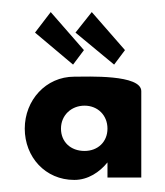

<svg xmlns="http://www.w3.org/2000/svg" viewBox="-20 -294 273 318"><path d="M81 -81C81 -103 98 -119 120 -119C142 -119 158 -103 158 -81C158 -59 142 -44 120 -44C97 -44 81 -59 81 -81ZM214 -143C214 -171 125 -167 103 -167C56 -167 21 -128 21 -81C21 -34 55 4 103 4C126 4 145 -9 158 -25V0H214ZM187 -211 132 -274 105 -240 169 -187ZM119 -211 64 -274 38 -240 101 -187Z"/></svg>

Font: Hussar Tani
Style: Dwa
Weight: 700
Foundry: Cannot Into Space Fonts
Version: Version 0.92